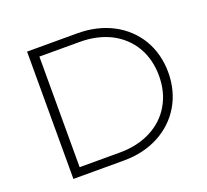

<svg xmlns="http://www.w3.org/2000/svg" viewBox="-120 -846 1067 992"><g transform="rotate(-20 413.0 -350.0)"><path d="M122 -700V0H399C472 0 536 -15 593 -45C705 -105 771 -215 771 -350C771 -417 755 -478 724 -531C661 -637 544 -700 399 -700ZM173 -46V-654H395C460 -654 517 -641 566 -616C665 -564 720 -469 720 -350C720 -291 707 -238 680 -192C627 -100 524 -46 395 -46Z"/></g></svg>

Font: Montserrat Light
Style: Regular
Weight: 300
Designer: Julieta Ulanovsky
Foundry: Julieta Ulanovsky
Version: Version 7.200